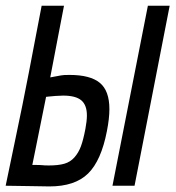

<svg xmlns="http://www.w3.org/2000/svg" viewBox="-36 -653 617 675"><path d="M359.4 0 483.9 -632.8H560.5L437 0ZM186 -316.9Q174.3 -316.9 159.2 -315.7Q144 -314.5 134.8 -313.5L126 -312.5Q116.7 -267.1 105.5 -210.9Q94.2 -154.8 87.6 -122.1Q81.1 -89.4 77.6 -73.2Q106 -73.2 112.8 -72.3Q119.6 -71.3 135.7 -71.3Q168.9 -71.3 190.2 -77.4Q211.4 -83.5 225.8 -99.9Q240.2 -116.2 248.5 -138.7Q256.8 -161.1 264.2 -199.7Q269.5 -228 269.5 -247.1Q269.5 -283.7 249.8 -300.3Q230 -316.9 186 -316.9ZM110.4 -632.8H130.9H189Q175.8 -562.5 166.5 -516.1Q162.1 -493.7 153.6 -448.5Q145 -403.3 140.6 -380.9Q151.4 -382.8 162.8 -385Q174.3 -387.2 178.5 -387.9Q182.6 -388.7 189.9 -389.2Q197.3 -389.6 208.5 -389.6Q281.2 -389.6 314.9 -361.8Q348.6 -334 348.6 -269.5Q348.6 -236.3 339.8 -191.9Q319.8 -88.4 273.7 -43Q227.5 2.4 137.7 2.4Q115.7 2.4 64.7 1.2Q13.7 0 -16.1 0Q-9.8 -31.7 16.8 -158Q43.5 -284.2 65.9 -400.4Q69.8 -420.4 87.6 -513.9Q105.5 -607.4 110.4 -632.8Z"/></svg>

Font: Fantasque Sans Mono
Style: Italic
Weight: 400
Italic angle: -11°
Monospace: yes
Designer: Jany Belluz
Version: Version 1.8.0 ; ttfautohint (v1.8.2)